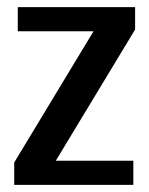

<svg xmlns="http://www.w3.org/2000/svg" viewBox="-20 -520 420 540"><path d="M20 0V-63L243 -432H30V-500H360V-437L137 -68H355V0Z"/></svg>

Font: Cuprum Medium
Style: Regular
Weight: 500
Designer: Jovanny Lemonad
Foundry: Jovanny Lemonad
Version: Version 3.000